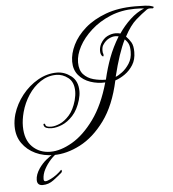

<svg xmlns="http://www.w3.org/2000/svg" viewBox="-54 -635 777 863"><g transform="rotate(-5 335.0 -204.0)"><path d="M166 48Q120 48 83 30.5Q46 13 23.5 -19Q1 -51 1 -96Q1 -109 3 -122.5Q5 -136 9 -150Q23 -196 53.5 -234.5Q84 -273 125 -296.5Q166 -320 211 -320Q245 -320 275 -297Q305 -274 305 -228Q305 -210 299 -189Q286 -145 262.5 -119.5Q239 -94 213.5 -83.5Q188 -73 167 -73Q137 -73 132 -87Q129 -95 133.5 -96Q138 -97 139 -91Q141 -80 165 -80Q182 -80 204 -89.5Q226 -99 247 -122.5Q268 -146 280 -188Q286 -211 286 -229Q286 -271 261 -290.5Q236 -310 207 -310Q169 -310 136.5 -288.5Q104 -267 81 -232Q58 -197 47 -156Q38 -122 38 -93Q38 -32 70.5 0Q103 32 152 32Q198 32 250.5 1.5Q303 -29 349.5 -93Q396 -157 424 -257Q390 -255 357.5 -266Q325 -277 304.5 -301.5Q284 -326 284 -363Q284 -399 303 -438Q322 -477 360 -510.5Q398 -544 454.5 -565Q511 -586 587 -586Q613 -586 633 -585Q653 -584 665 -579Q670 -579 670 -575Q670 -570 663 -570Q663 -570 660.5 -570.5Q658 -571 653 -571Q644 -571 639 -567Q616 -551 588.5 -527Q561 -503 535 -454Q549 -440 557.5 -425Q566 -410 566 -382Q566 -348 551 -324Q536 -300 514 -284.5Q492 -269 470 -262Q446 -151 396 -83Q346 -15 285 16.5Q224 48 166 48ZM428 -269Q440 -321 457 -366.5Q474 -412 502 -458Q498 -459 494.5 -459.5Q491 -460 487 -460Q473 -460 457.5 -452Q442 -444 431 -427Q427 -422 425.5 -414.5Q424 -407 424 -400Q424 -390 427 -384Q427 -384 427 -378Q427 -372 421 -376Q413 -384 413 -400Q413 -416 421 -432Q434 -455 452.5 -464Q471 -473 489 -473Q501 -473 511 -470Q534 -504 563.5 -531.5Q593 -559 627 -573Q619 -574 607.5 -574.5Q596 -575 585 -575Q525 -575 474.5 -554Q424 -533 387 -499.5Q350 -466 330 -428.5Q310 -391 310 -357Q310 -322 327.5 -303Q345 -284 372 -276.5Q399 -269 428 -269ZM473 -278Q485 -282 503 -295.5Q521 -309 535.5 -331.5Q550 -354 550 -385Q550 -408 544.5 -420Q539 -432 528 -442Q499 -384 473 -278ZM104 178Q79 178 79 153Q79 129 98 101Q113 80 129.5 66.5Q146 53 165 41Q171 37 179.5 36.5Q188 36 183 40Q168 48 151 66.5Q134 85 122 107.5Q110 130 110 152Q110 162 118 162Q123 162 128 160Q133 158 140 155Q155 148 169.5 137Q184 126 191 118L192 117Q194 117 195 121.5Q196 126 192 130Q176 144 153.5 161Q131 178 104 178Z"/></g></svg>

Font: Gwendolyn
Style: Regular
Weight: 400
Designer: Robert E. Leuschke
Foundry: Robert E. Leuschke
Version: Version 1.010; ttfautohint (v1.8.3)